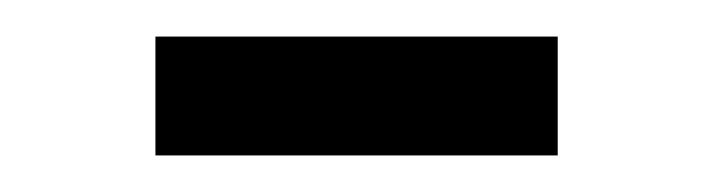

<svg xmlns="http://www.w3.org/2000/svg" viewBox="-20 -348 390 105"><path d="M285 -328V-263H65V-328Z"/></svg>

Font: Ropa Sans
Style: Regular
Weight: 400
Designer: Botio Nikoltchev
Foundry: Botio Nikoltchev
Version: Version 1.100